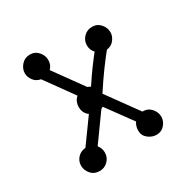

<svg xmlns="http://www.w3.org/2000/svg" viewBox="-140 -695 826 845"><g transform="rotate(-30 272.5 -272.0)"><path d="M162 -468 268 -321Q272 -320 275.5 -318Q279 -316 283 -314Q308 -352 331 -383.5Q354 -415 374 -440Q358 -456 358 -480Q358 -505 375.5 -522.5Q393 -540 418 -540Q444 -540 460.5 -521Q477 -502 477 -479Q477 -459 463 -441Q449 -423 425 -420Q402 -392 373.5 -353Q345 -314 311 -262L424 -106H426Q452 -106 468.5 -87Q485 -68 485 -45Q485 -23 469 -4.5Q453 14 428 14Q405 14 385.5 -1.5Q366 -17 366 -42Q366 -65 378 -82L283 -212Q279 -208 274 -207L177 -72Q191 -55 191 -33Q191 -8 173.5 9.5Q156 27 131 27Q104 27 87.5 8Q71 -11 71 -34Q71 -57 86.5 -74Q102 -91 127 -93L215 -215L208 -220Q191 -237 191 -263Q191 -274 195 -285.5Q199 -297 208 -306L212 -309L109 -452Q86 -456 73 -473.5Q60 -491 60 -510Q60 -533 77 -552Q94 -571 120 -571Q146 -571 162.5 -552Q179 -533 179 -510Q179 -485 162 -468Z"/></g></svg>

Font: Nelagoney
Style: Regular
Weight: 400
Designer: Kanati
Foundry: Kanati and Michael Everson
Version: Version 2.000